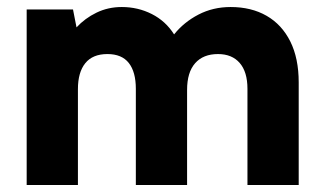

<svg xmlns="http://www.w3.org/2000/svg" viewBox="-20 -527 921 547"><path d="M56 -500H188L198 -449Q222 -475 255 -491Q288 -507 327 -507Q373 -507 412.5 -487Q452 -467 476 -429Q504 -464 545.5 -485.5Q587 -507 637 -507Q696 -507 739.5 -482Q783 -457 807 -409Q831 -361 831 -292V0H685V-274Q685 -322 663 -347.5Q641 -373 601 -373Q559 -373 536 -347Q513 -321 513 -271V0H367V-274Q367 -322 347 -347.5Q327 -373 286 -373Q244 -373 223 -347Q202 -321 202 -273V0H56Z"/></svg>

Font: Albert Sans ExtraBold
Style: Regular
Weight: 800
Designer: Andreas Rasmussen
Foundry: a.Foundry
Version: Version 1.025